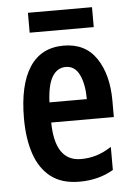

<svg xmlns="http://www.w3.org/2000/svg" viewBox="-52 -739 545 788"><g transform="rotate(-5 221.0 -344.5)"><path d="M227 -552Q316 -552 361.5 -484.5Q407 -417 407 -309V-242H149Q151 -82 258 -82Q291 -82 321 -91Q351 -100 384 -121V-26Q323 10 244 10Q171 10 126 -25Q81 -60 60 -122.5Q39 -185 39 -268Q39 -406 86.5 -479Q134 -552 227 -552ZM228 -464Q193 -464 172.5 -430.5Q152 -397 149 -325H303Q303 -386 284.5 -425Q266 -464 228 -464ZM357 -699V-617H93V-699Z"/></g></svg>

Font: Noto Sans Thai Looped ExtraCondensed SemiBold
Style: Regular
Weight: 600
Width: 2
Designer: Sasikarn Vongin, Ben Mitchell
Foundry: The Fontpad Ltd
Version: Version 1.001; ttfautohint (v1.8.4.7-5d5b)